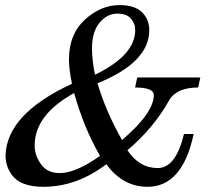

<svg xmlns="http://www.w3.org/2000/svg" viewBox="-20 -716 817 746"><path d="M553.2 9.8Q457 9.8 393.1 -78.1Q278.8 9.8 147.9 9.8Q59.6 9.8 25.9 -36.6Q1.5 -70.3 1.5 -111.3Q5.4 -272.9 259.8 -390.6Q248 -444.3 248 -485.4Q248 -583.5 310.1 -639.9Q372.1 -696.3 444.8 -696.3Q511.2 -696.3 539.6 -659.7Q560.1 -633.3 560.1 -599.1Q560.1 -473.6 358.9 -392.6Q390.1 -285.2 454.1 -171.9Q577.6 -277.3 577.6 -346.7Q577.6 -376 504.9 -376L513.2 -415H758.3L750 -376Q666.5 -376 637.7 -327.1Q576.7 -217.8 475.1 -132.3Q521 -63 592.8 -63Q663.1 -63 694.8 -195.3H732.4Q689 9.8 553.2 9.8ZM349.1 -425.8Q505.4 -501 505.4 -599.6Q505.4 -624 488.8 -643.6Q472.2 -663.1 436 -663.1Q396 -663.1 366.7 -627.7Q337.4 -592.3 337.4 -526.9Q337.4 -482.4 349.1 -425.8ZM212.4 -43.5Q274.4 -43.5 368.7 -110.4Q305.7 -218.8 268.1 -354.5Q114.7 -270 114.7 -150.9Q114.7 -112.3 139.2 -77.9Q163.6 -43.5 212.4 -43.5Z"/></svg>

Font: Munson
Style: Italic
Weight: 400
Italic angle: -12°
Designer: Paul James MIller
Foundry: High-Logic / Made with FontCreator
Version: Version 2.10;May 5, 2019;FontCreator 11.5.0.2430 64-bit